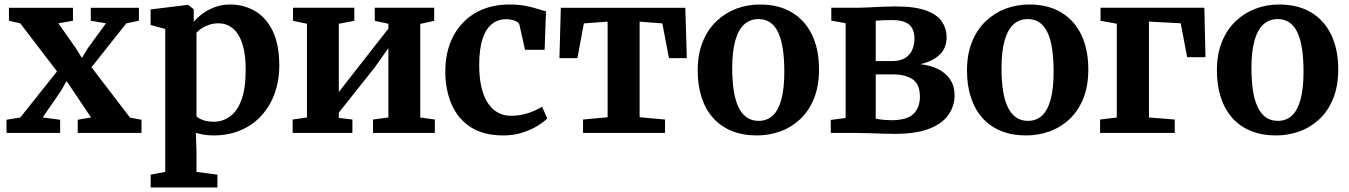

<svg xmlns="http://www.w3.org/2000/svg" viewBox="-20 -590 5984 852"><path d="M70.1 -68.7 233 -273.2 69.9 -486.4 19.7 -498.1V-555.4H303.8V-498.1L239.1 -486.4L317.1 -375.4L343.5 -332.8L369.4 -375.5L450.1 -486.4L382.9 -498.1V-555.4H596.5V-498.1L540.6 -486.4L386 -291.6L556.9 -68.1L607.9 -58.6V0H324.9V-58.6L384 -68.7L305.3 -186.1L275.4 -230.3L250.7 -186.7L169.3 -68.7L246.8 -58.6V0H8.9V-58.6Z M1219.4 -296.6Q1219.4 -234.9 1200.3 -179.5Q1181.3 -124 1143.7 -81Q1106.2 -37.9 1051.5 -13.5Q996.7 11 925.1 11Q905.4 11 883.7 7.5Q862.1 3.9 849.2 -0.7L851.9 81.4V172.8L944.8 185V242H648.6V185L713.3 172.8V-461.5L648.3 -479.2V-548.1L813.2 -568.4H815.2L839.7 -548.8V-492.9Q854.3 -510.9 878 -528.7Q901.7 -546.4 933.2 -558.2Q964.6 -570 1001.9 -570Q1060.3 -570 1109.8 -542.2Q1159.3 -514.4 1189.4 -454.2Q1219.4 -394 1219.4 -296.6ZM950.1 -486.6Q928 -486.6 908.8 -480.2Q889.5 -473.9 874.8 -464.2Q860.1 -454.5 851.9 -444.5V-74.3Q859 -65.2 879.9 -57.5Q900.8 -49.8 928.4 -49.8Q967.4 -49.8 999.7 -72.5Q1031.9 -95.2 1051 -145.7Q1070.2 -196.3 1070.2 -280.4Q1070.2 -335.2 1061.2 -374.3Q1052.2 -413.4 1035.7 -438.3Q1019.2 -463.2 997.4 -474.9Q975.6 -486.6 950.1 -486.6Z M1278.6 0V-59.6L1342.1 -68.7V-484.7L1280.2 -497.5V-555.7H1552.3V-497.5L1483.5 -484.7V-181.7L1543.8 -259L1703.5 -463.1V-484.7L1643.1 -497.5V-555.7H1906.6V-497.5L1844.9 -484V-68.7L1909.6 -59.6V0H1635.2V-59.6L1703.5 -68.7V-376.7L1641.9 -289.4L1483.5 -90.4V-66.9L1543.8 -59.6V0Z M1956 -273.2Q1955.9 -338.5 1975.4 -392.8Q1994.9 -447 2032 -486.8Q2069 -526.6 2121.7 -548.3Q2174.4 -570 2240.5 -570Q2282.2 -570 2312.9 -563.8Q2343.6 -557.7 2365.7 -550.5Q2387.8 -543.3 2402.9 -540L2396.8 -369.1H2309.9L2285.2 -479.2Q2283.4 -488 2273.6 -493.6Q2263.8 -499.3 2250.7 -502.1Q2237.7 -504.9 2226 -504.9Q2190.8 -504.9 2164.1 -484.5Q2137.5 -464.1 2122.2 -419.8Q2106.9 -375.6 2106.4 -303.1Q2106.3 -246.4 2116.2 -203.8Q2126.2 -161.1 2144.7 -133Q2163.2 -104.8 2189 -90.5Q2214.8 -76.3 2245.5 -76.3Q2276.4 -76.3 2302.2 -82.3Q2328 -88.3 2349 -97.5Q2369.9 -106.7 2385.3 -116.5L2408.5 -64.7Q2394.7 -49.8 2366.2 -32.1Q2337.7 -14.4 2298.6 -1.7Q2259.5 11 2213.8 11Q2125.2 11 2068.2 -26.1Q2011.2 -63.3 1983.7 -127.6Q1956.1 -192 1956 -273.2Z M2567.2 0V-59.6L2676.3 -69.7V-493.9L2570.9 -486.2L2542.3 -331.9H2462.5L2468.6 -555.4H3021L3027.8 -331.9H2948.5L2919.1 -486.2L2818.3 -493.9V-69.7L2931.1 -59.6V0Z M3076 -276.7Q3076 -349.9 3098.5 -404.8Q3120.9 -459.8 3159.8 -496.5Q3198.6 -533.2 3247.9 -551.6Q3297.3 -570 3351.5 -570Q3436.3 -570 3494.8 -534.5Q3553.4 -498.9 3583.9 -434.4Q3614.4 -369.9 3614.4 -282.3Q3614.4 -207.8 3591.9 -152.6Q3569.4 -97.4 3530.6 -61.1Q3491.8 -24.7 3442.3 -6.9Q3392.7 11 3338.6 11Q3275.2 11 3226.3 -9.2Q3177.4 -29.3 3144 -67.1Q3110.6 -104.9 3093.3 -158Q3076 -211.1 3076 -276.7ZM3346.8 -53.7Q3383.9 -53.7 3409.1 -77.1Q3434.2 -100.6 3447.3 -149Q3460.4 -197.4 3460.4 -272Q3460.4 -326.6 3454.2 -369.8Q3448 -413 3434.5 -443.3Q3421 -473.6 3399 -489.5Q3377 -505.3 3345.3 -505.3Q3308.4 -505.3 3282.5 -481.9Q3256.5 -458.4 3242.9 -410.2Q3229.2 -362.1 3229.2 -287Q3229.2 -231.9 3235.9 -188.7Q3242.5 -145.5 3256.7 -115.4Q3270.8 -85.3 3293 -69.5Q3315.3 -53.7 3346.8 -53.7Z M3949.3 4Q3923.1 4 3892.5 3Q3862 2 3833.6 1Q3805.3 0 3785.4 0H3666.6V-57.8L3732.5 -66.6V-486.9L3668.9 -498.6V-555.7H3791.2Q3808.8 -555.7 3837.2 -557.3Q3865.6 -558.8 3896.8 -560.2Q3928 -561.5 3953 -561.5Q4041.3 -561.5 4090.8 -542.8Q4140.3 -524.1 4160.4 -493.3Q4180.6 -462.6 4180.6 -426.4Q4180.6 -374.9 4147.9 -345.5Q4115.3 -316.2 4063.6 -305.3Q4109.3 -300.2 4143.4 -283.1Q4177.6 -265.9 4196.7 -236.9Q4215.9 -207.9 4215.9 -166.5Q4215.9 -121.1 4189.9 -82.2Q4164 -43.3 4105.7 -19.6Q4047.4 4 3949.3 4ZM3935.4 -56.6Q4006.5 -56.6 4034.3 -85.4Q4062.1 -114.1 4062.1 -160.5Q4062.1 -216.8 4029.3 -238.4Q3996.4 -259.9 3943.9 -259.9H3866V-63.5Q3872.7 -61.9 3883.5 -60.3Q3894.4 -58.7 3908 -57.6Q3921.6 -56.6 3935.4 -56.6ZM3866 -318.9H3936.8Q3974.8 -318.9 3996.9 -332.8Q4019 -346.7 4028.4 -369.4Q4037.8 -392.2 4037.8 -418.7Q4037.8 -443.5 4029 -462Q4020.3 -480.5 3998.6 -490.7Q3976.9 -501 3937.2 -501Q3918.7 -501 3900.6 -500.3Q3882.5 -499.6 3866 -498.2Z M4271 -276.7Q4271 -349.9 4293.5 -404.8Q4315.9 -459.8 4354.8 -496.5Q4393.6 -533.2 4442.9 -551.6Q4492.3 -570 4546.5 -570Q4631.3 -570 4689.8 -534.5Q4748.4 -498.9 4778.9 -434.4Q4809.4 -369.9 4809.4 -282.3Q4809.4 -207.8 4786.9 -152.6Q4764.4 -97.4 4725.6 -61.1Q4686.8 -24.7 4637.3 -6.9Q4587.7 11 4533.6 11Q4470.2 11 4421.3 -9.2Q4372.4 -29.3 4339 -67.1Q4305.6 -104.9 4288.3 -158Q4271 -211.1 4271 -276.7ZM4541.8 -53.7Q4578.9 -53.7 4604.1 -77.1Q4629.2 -100.6 4642.3 -149Q4655.4 -197.4 4655.4 -272Q4655.4 -326.6 4649.2 -369.8Q4643 -413 4629.5 -443.3Q4616 -473.6 4594 -489.5Q4572 -505.3 4540.3 -505.3Q4503.4 -505.3 4477.5 -481.9Q4451.5 -458.4 4437.9 -410.2Q4424.2 -362.1 4424.2 -287Q4424.2 -231.9 4430.9 -188.7Q4437.5 -145.5 4451.7 -115.4Q4465.8 -85.3 4488 -69.5Q4510.3 -53.7 4541.8 -53.7Z M4863.6 -555.7H5324.3L5329.3 -336.3H5247.9L5219.5 -486.6L5078.5 -494.2V-68.7L5193 -59.6V0H4861.6V-59.6L4935.8 -68.7V-484.7L4863.6 -497.9Z M5380 -276.7Q5380 -349.9 5402.5 -404.8Q5424.9 -459.8 5463.8 -496.5Q5502.6 -533.2 5551.9 -551.6Q5601.3 -570 5655.5 -570Q5740.3 -570 5798.8 -534.5Q5857.4 -498.9 5887.9 -434.4Q5918.4 -369.9 5918.4 -282.3Q5918.4 -207.8 5895.9 -152.6Q5873.4 -97.4 5834.6 -61.1Q5795.8 -24.7 5746.3 -6.9Q5696.7 11 5642.6 11Q5579.2 11 5530.3 -9.2Q5481.4 -29.3 5448 -67.1Q5414.6 -104.9 5397.3 -158Q5380 -211.1 5380 -276.7ZM5650.8 -53.7Q5687.9 -53.7 5713.1 -77.1Q5738.2 -100.6 5751.3 -149Q5764.4 -197.4 5764.4 -272Q5764.4 -326.6 5758.2 -369.8Q5752 -413 5738.5 -443.3Q5725 -473.6 5703 -489.5Q5681 -505.3 5649.3 -505.3Q5612.4 -505.3 5586.5 -481.9Q5560.5 -458.4 5546.9 -410.2Q5533.2 -362.1 5533.2 -287Q5533.2 -231.9 5539.9 -188.7Q5546.5 -145.5 5560.7 -115.4Q5574.8 -85.3 5597 -69.5Q5619.3 -53.7 5650.8 -53.7Z"/></svg>

Font: Merriweather 7pt Light
Style: Regular
Weight: 300
Designer: Eben Sorkin
Foundry: Eben Sorkin
Version: Version 2.200;gftools[0.9.31]